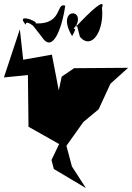

<svg xmlns="http://www.w3.org/2000/svg" viewBox="-38 -942 672 977"><path d="M273 -392V-420L226 -664L80 -638L63 -793L-18 -548L104 -560L107 -297L263 -209L224 -128L236 -82L399 15L328 -95L300 -200L386 -321L464 -386L524 -516L614 -597L339 -595L276 -552L245 -407L219 -358ZM175 -754C236 -659 283 -828 294 -913C241 -932 289 -801 112 -826C219 -805 25 -894 93 -816C92 -858 185 -756 114 -832ZM369 -754C431 -684 493 -790 481 -902C500 -956 426 -890 344 -801C407 -904 241 -906 329 -758C368 -828 315 -766 352 -818Z"/></svg>

Font: Asimov Silicon
Style: Regular
Weight: 400
Designer: Google
Version: Version 2.000980; 2014